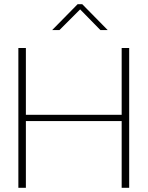

<svg xmlns="http://www.w3.org/2000/svg" viewBox="-20 -900 707 920"><path d="M68 -670V0H104V-320H563V0H599V-670H563V-350H104V-670ZM230 -756H265L364 -855L461 -756H496L374 -880H352Z"/></svg>

Font: LT Wave Text Thin
Style: Regular
Weight: 100
Designer: Daniel Lyons
Version: Version 2.5 (Glyphs App)